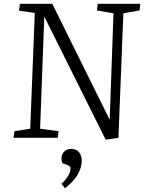

<svg xmlns="http://www.w3.org/2000/svg" viewBox="-20 -725 768 1010"><path d="M557 -95 577 -655 490 -670 494 -705H718L714 -670L629 -655L603 0L536 10L213 -638L191 -48L288 -35L284 0H51L56 -35L139 -48L163 -657L80 -669L85 -705H255ZM322 265 303 242Q317 230 327.5 216Q338 202 344.5 188Q351 174 351 163Q351 156 348 151.5Q345 147 337 144L309 134Q301 117 304 99.5Q307 82 320.5 70Q334 58 355 58Q381 58 395.5 75.5Q410 93 410 121Q410 142 401 167Q392 192 372 217Q352 242 322 265Z"/></svg>

Font: Literata 24pt Light
Style: Italic
Weight: 300
Italic angle: -2°
Designer: Latin by Veronika Burian and Jose Scaglione. Greek by Irene Vlachou. Cyrillic by Vera Evstafieva
Foundry: TypeTogether
Version: Version 3.103;gftools[0.9.29]